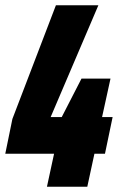

<svg xmlns="http://www.w3.org/2000/svg" viewBox="-31 -708 447 728"><path d="M147 0 174 -125H-11L16 -257L181 -688H342L161 -264H203L278 -410H388L356 -264H396L367 -125H327L300 0Z"/></svg>

Font: Saira Condensed Black
Style: Italic
Weight: 900
Width: 3
Italic angle: -12°
Designer: Hector Gatti with collaboration of the Omnibus-Type team
Foundry: Omnibus-Type
Version: Version 1.101